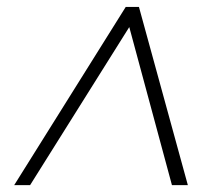

<svg xmlns="http://www.w3.org/2000/svg" viewBox="-20 -706 619 554"><path d="M476.1 -171.9 353 -627.9 66.9 -171.9H21L342.8 -686H380.9L522 -171.9Z"/></svg>

Font: SVN-Poppins ExtraLight
Style: Italic
Weight: 200
Italic angle: -10°
Designer: Ninad Kale (Devanagari), Jonny Pinhorn (Latin)
Foundry: Indian Type Foundry
Version: Version 3.002 2017